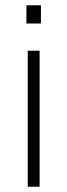

<svg xmlns="http://www.w3.org/2000/svg" viewBox="-20 -707 255 727"><path d="M80 -618V-687H135V-618ZM85 0V-515H130V0Z"/></svg>

Font: Oxanium ExtraLight
Style: Regular
Weight: 200
Designer: Severin Meyer
Version: Version 2.000